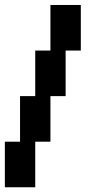

<svg xmlns="http://www.w3.org/2000/svg" viewBox="-20 -708 415 790"><path d="M62.5 62.5H0V0V-62.5V-125H62.5V-187.5V-250V-312.5H125V-375V-437.5V-500H187.5V-562.5V-625V-687.5H250H312.5V-625V-562.5V-500H250V-437.5V-375V-312.5H187.5V-250V-187.5V-125H125V-62.5V0V62.5Z"/></svg>

Font: PixelArmy
Style: Medium
Weight: 500
Version: Version 001.000